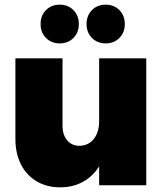

<svg xmlns="http://www.w3.org/2000/svg" viewBox="-20 -794 708 823"><path d="M607 -544V0H405V-81Q377 -37 334.5 -14Q292 9 238 9Q181 9 137.5 -16.5Q94 -42 70 -89Q46 -136 46 -199V-544H248V-256Q248 -216 268 -192.5Q288 -169 321 -169Q360 -170 382.5 -199Q405 -228 405 -275V-544ZM318 -691Q318 -655 295 -631.5Q272 -608 236 -608Q200 -608 177 -631.5Q154 -655 154 -691Q154 -727 177 -750.5Q200 -774 236 -774Q272 -774 295 -750.5Q318 -727 318 -691ZM515 -691Q515 -655 492 -631.5Q469 -608 433 -608Q397 -608 374 -631.5Q351 -655 351 -691Q351 -727 374 -750.5Q397 -774 433 -774Q469 -774 492 -750.5Q515 -727 515 -691Z"/></svg>

Font: #9Slide03 Montserrat ExtraBold
Style: Regular
Weight: 800
Designer: Julieta Ulanovsky
Foundry: Julieta Ulanovsky
Version: Version 6.001